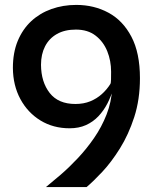

<svg xmlns="http://www.w3.org/2000/svg" viewBox="-20 -762 640 782"><path d="M167 0Q193.5 -21.5 227.8 -51Q262 -80.5 297.2 -118Q332.5 -155.5 363.2 -200Q394 -244.5 414 -295.5Q434 -346.5 437 -403L442.5 -404Q433 -371 417.8 -341.2Q402.5 -311.5 380.8 -288.5Q359 -265.5 330 -252.5Q301 -239.5 263.5 -239.5Q197 -239.5 145 -271.2Q93 -303 63 -358.5Q33 -414 32.5 -485.5Q32.5 -547.5 52.2 -595.2Q72 -643 107.2 -675.8Q142.5 -708.5 189.5 -725.2Q236.5 -742 290.5 -742Q363 -742 421.8 -710.2Q480.5 -678.5 515.2 -612.5Q550 -546.5 550 -443.5Q550 -357 526.8 -285.2Q503.5 -213.5 468.5 -157.5Q433.5 -101.5 396.5 -62Q359.5 -22.5 332.5 0ZM287 -338.5Q321 -338.5 347.8 -349.5Q374.5 -360.5 395 -379Q415.5 -397.5 429.5 -420Q432 -424 432.2 -438.5Q432.5 -453 432.5 -470Q432.5 -514.5 416.8 -553.5Q401 -592.5 369.2 -617Q337.5 -641.5 289 -641.5Q243.5 -641.5 211.8 -623.5Q180 -605.5 163.5 -573.2Q147 -541 147 -498Q147.5 -428 182.5 -383.2Q217.5 -338.5 287 -338.5Z"/></svg>

Font: Spline Sans Mono Medium
Style: Regular
Weight: 500
Monospace: yes
Version: Version 1.004